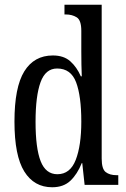

<svg xmlns="http://www.w3.org/2000/svg" viewBox="-20 -780 533 810"><path d="M200 10Q124 10 82.5 -56.5Q41 -123 41 -267Q41 -412 82.5 -479Q124 -546 203 -546Q249 -546 276.5 -521.5Q304 -497 321 -458H325Q324 -481 323.5 -508Q323 -535 323 -563V-650Q323 -695 303.5 -707Q284 -719 258 -719H252V-760H409V-111Q409 -67 426 -54Q443 -41 471 -41H479V0H337L327 -92H325Q306 -45 277 -17.5Q248 10 200 10ZM222 -45Q276 -45 299.5 -105.5Q323 -166 323 -267Q323 -375 301 -433Q279 -491 221 -491Q172 -491 151 -433Q130 -375 130 -266Q130 -155 151.5 -100Q173 -45 222 -45Z"/></svg>

Font: Noto Serif Bengali ExtraCondensed
Style: Regular
Weight: 400
Width: 2
Designer: Juan Bruce, Universal Thirst, Indian Type Foundry and the Monotype Design Team.
Foundry: Monotype Imaging Inc.
Version: Version 2.003; ttfautohint (v1.8.4.7-5d5b)